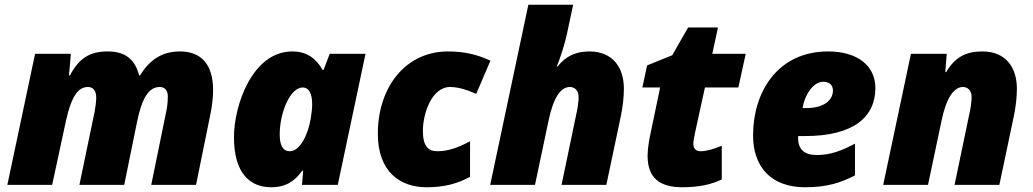

<svg xmlns="http://www.w3.org/2000/svg" viewBox="-20 -780 4357 810"><path d="M11 0H200L258 -269C283 -383 314 -413 351 -413C371 -413 386 -400 386 -367C386 -351 382 -323 379 -308L315 0H504L558 -265C578 -363 606 -413 654 -413C675 -413 688 -399 688 -373C688 -345 684 -321 681 -308L618 0H807L868 -300C875 -335 879 -370 879 -400C879 -507 830 -563 739 -563C667 -563 613 -531 571 -462H567C550 -527 511 -563 435 -563C359 -563 314 -535 275 -462H271L279 -553H128Z M1124 10C1189 10 1226 -19 1255 -60H1259L1254 0H1405L1522 -553H1371L1345 -485H1341C1314 -532 1276 -563 1213 -563C1045 -563 967 -336 967 -201C967 -44 1039 10 1124 10ZM1202 -142C1174 -142 1160 -167 1160 -212C1160 -307 1205 -411 1257 -411C1284 -411 1297 -383 1297 -341C1297 -321 1294 -300 1291 -280C1279 -209 1245 -142 1202 -142Z M1780 10C1857 10 1911 -6 1963 -34V-184C1914 -158 1872 -142 1825 -142C1787 -142 1764 -163 1764 -228C1764 -300 1801 -413 1879 -413C1915 -413 1956 -399 1989 -384L2049 -524C1993 -550 1939 -563 1870 -563C1690 -563 1574 -411 1574 -216C1574 -55 1668 10 1780 10Z M2048 0H2237L2294 -270C2315 -372 2347 -413 2384 -413C2404 -413 2421 -399 2421 -371C2421 -348 2416 -319 2412 -302L2349 0H2538L2600 -294C2607 -329 2612 -369 2612 -406C2612 -491 2569 -563 2466 -563C2411 -563 2367 -544 2333 -500H2329C2343 -534 2362 -591 2372 -638L2398 -760H2209Z M2859 10C2931 10 2984 -3 3025 -23V-165C2993 -152 2961 -142 2936 -142C2918 -142 2905 -151 2905 -173C2905 -184 2909 -205 2913 -224L2954 -411H3095L3126 -553H2985L3009 -664H2883L2816 -547L2710 -504L2690 -411H2765L2724 -215C2718 -188 2712 -150 2712 -123C2712 -29 2763 10 2859 10Z M3376 10C3472 10 3528 -10 3587 -40V-174C3530 -144 3483 -126 3427 -126C3374 -126 3347 -149 3347 -198V-206H3376C3582 -206 3673 -287 3673 -409C3673 -502 3598 -563 3474 -563C3259 -563 3157 -390 3157 -209C3157 -73 3236 10 3376 10ZM3380 -324H3366C3373 -375 3409 -435 3453 -435C3481 -435 3494 -419 3494 -398C3494 -364 3465 -324 3380 -324Z M3706 0H3895L3952 -270C3972 -368 4005 -413 4042 -413C4062 -413 4079 -399 4079 -371C4079 -348 4074 -319 4070 -302L4007 0H4196L4258 -294C4265 -329 4270 -369 4270 -406C4270 -491 4227 -563 4124 -563C4054 -563 4008 -538 3972 -476H3968L3974 -553H3823Z"/></svg>

Font: Noto Sans Black
Style: Italic
Weight: 900
Italic angle: -12°
Designer: Monotype Design Team
Foundry: Monotype Imaging Inc.
Version: Version 2.013